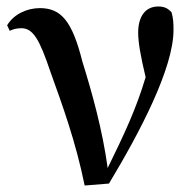

<svg xmlns="http://www.w3.org/2000/svg" viewBox="-20 -563 605 592"><path d="M241 9 316 3C411 -155 515 -352 515 -471C515 -493 514 -507 509 -525C498 -537 487 -543 468 -543C428 -543 406 -512 406 -462C406 -432 414 -388 429 -325C400 -227 362 -147 312 -45C296 -162 264 -277 234 -373C203 -497 169 -538 103 -538C63 -538 22 -519 2 -485L10 -468C20 -473 32 -476 46 -476C82 -476 102 -441 135 -343C172 -240 214 -125 241 9Z"/></svg>

Font: Noto Serif JP SemiBold
Style: Regular
Weight: 600
Designer: Ryoko NISHIZUKA 西塚涼子 (kana & ideographs); Frank Grießhammer (Latin, Greek & Cyrillic); Wenlong ZHANG 张文龙 (bopomofo); San
Foundry: Adobe
Version: Version 2.001;hotconv 1.1.0;makeotfexe 2.6.0